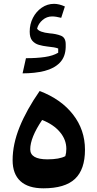

<svg xmlns="http://www.w3.org/2000/svg" viewBox="-20 -998 519 1026"><path d="M211.9 8.3Q130.9 8.3 89.1 -30Q47.4 -68.4 47.4 -142.1Q47.4 -227.1 84.7 -319.3Q122.1 -411.6 191.9 -511.7Q306.2 -468.3 370.1 -386.2Q434.1 -304.2 434.1 -197.8Q434.1 -92.3 380.6 -42Q327.1 8.3 211.9 8.3ZM205.1 -356.9Q141.6 -262.7 141.6 -200.2Q141.6 -146.5 233.4 -146.5Q297.4 -146.5 329.1 -163.6Q334.5 -181.2 334.5 -202.6Q334.5 -251.5 300.3 -292.2Q266.1 -333 205.1 -356.9ZM307.1 -902.8Q278.3 -910.2 258.3 -910.2Q230 -910.2 207.5 -891.1Q185.1 -872.1 178.2 -845.2Q189 -825.7 245.6 -819.8Q279.3 -817.4 305.2 -807.4Q331.1 -797.4 331.1 -761.7V-745.6Q329.6 -693.8 299.8 -663.1Q270 -632.3 218.5 -619.1Q167 -606 100.6 -606L118.7 -687Q176.8 -687 220 -693.4Q263.2 -699.7 291 -716.3V-738.8Q274.9 -745.6 232.9 -749.5Q209.5 -752 187.7 -758.3Q166 -764.6 152.3 -780.8Q138.7 -796.9 138.7 -829.1Q138.7 -869.1 156 -902.8Q173.3 -936.5 203.1 -957Q232.9 -977.5 269 -977.5Q295.4 -977.5 326.7 -963.4Z"/></svg>

Font: Pinar-DS3-FD Bold
Style: Regular
Weight: 700
Designer: Amin Abedi
Version: Version 3.000